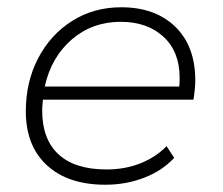

<svg xmlns="http://www.w3.org/2000/svg" viewBox="-20 -504 613 528"><path d="M98 -230Q96 -210 96 -200Q96 -121 141 -79.5Q186 -38 273 -38Q324 -38 366.5 -55Q409 -72 438 -102L459 -70Q427 -35 377 -15.5Q327 4 270 4Q167 4 109 -49.5Q51 -103 51 -198Q51 -279 85 -344Q119 -409 178.5 -446.5Q238 -484 313 -484Q407 -484 462 -430.5Q517 -377 517 -283Q517 -261 512 -230ZM103 -266H473Q474 -274 474 -290Q474 -362 429.5 -403Q385 -444 312 -444Q234 -444 177.5 -395.5Q121 -347 103 -266Z"/></svg>

Font: Montserrat Ace
Style: Light Italic
Weight: 300
Italic angle: -11.3°
Designer: Julieta Ulanovsky
Foundry: Julieta Ulanovsky
Version: Version 1